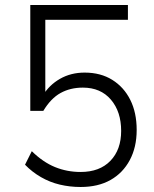

<svg xmlns="http://www.w3.org/2000/svg" viewBox="-20 -739 616 767"><path d="M302 8Q259 8 219 -1.5Q179 -11 143.5 -31.5Q108 -52 80 -81L107 -135Q152 -91 200 -71.5Q248 -52 302 -52Q378 -52 421 -96.5Q464 -141 464 -216Q464 -293 423 -341Q382 -389 311 -389Q261 -389 222 -367.5Q183 -346 153 -296H101V-719H491V-660H161V-357H151Q176 -399 219.5 -424Q263 -449 318 -449Q382 -449 428.5 -420Q475 -391 500.5 -340Q526 -289 526 -220Q526 -151 498.5 -99.5Q471 -48 421.5 -20Q372 8 302 8Z"/></svg>

Font: Nunitoga
Style: Light
Weight: 300
Designer: Vernon Adams
Foundry: Vernon Adams
Version: Version 1.0